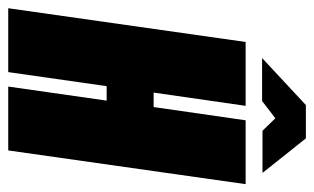

<svg xmlns="http://www.w3.org/2000/svg" viewBox="-182 -610 781 478"><g transform="rotate(90 209.0 -370.5)"><path d="M-10 0 74 -591H233L200 -362H236L269 -591H428L344 0H185L220 -245H184L149 0ZM114 -632 231 -741H314L400 -633H295L264 -665L221 -632Z"/></g></svg>

Font: Alumni Sans Thin Black
Style: Italic
Weight: 900
Italic angle: -8°
Version: Version 1.016